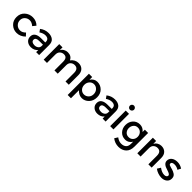

<svg xmlns="http://www.w3.org/2000/svg" viewBox="435 -2594 4642 4642"><g transform="rotate(45 2756.0 -272.5)"><path d="M317 8Q206 8 126 -67.5Q46 -143 46 -265Q46 -387 129.5 -463.5Q213 -540 333 -540Q453 -540 536 -457L470 -376Q401 -436 331 -436Q261 -436 209.5 -389.5Q158 -343 158 -269.5Q158 -196 209 -145Q260 -94 334.5 -94Q409 -94 475 -162L541 -90Q444 8 317 8Z M1084 0H982V-71Q916 8 805 8Q722 8 667.5 -39Q613 -86 613 -164.5Q613 -243 671 -282Q729 -321 828 -321H973V-341Q973 -447 855 -447Q781 -447 701 -393L651 -463Q748 -540 871 -540Q965 -540 1024.5 -492.5Q1084 -445 1084 -343ZM972 -198V-243H846Q725 -243 725 -167Q725 -128 755 -107.5Q785 -87 838.5 -87Q892 -87 932 -117Q972 -147 972 -198Z M1352 -288V0H1240V-532H1352V-435Q1376 -484 1424.5 -512Q1473 -540 1529 -540Q1655 -540 1700 -436Q1779 -540 1897 -540Q1987 -540 2042.5 -485Q2098 -430 2098 -326V0H1986V-292Q1986 -439 1864 -439Q1807 -439 1764.5 -402.5Q1722 -366 1720 -296V0H1608V-292Q1608 -368 1581 -403.5Q1554 -439 1496 -439Q1438 -439 1395 -400.5Q1352 -362 1352 -288Z M2366 -80V194H2254V-532H2366V-439Q2432 -540 2539 -540Q2646 -540 2722 -466Q2798 -392 2798 -269Q2798 -146 2722.5 -69Q2647 8 2546.5 8Q2446 8 2366 -80ZM2364 -265Q2364 -189 2410 -140.5Q2456 -92 2522 -92Q2588 -92 2637 -140Q2686 -188 2686 -264.5Q2686 -341 2638 -391.5Q2590 -442 2523 -442Q2456 -442 2410 -391.5Q2364 -341 2364 -265Z M3357 0H3255V-71Q3189 8 3078 8Q2995 8 2940.5 -39Q2886 -86 2886 -164.5Q2886 -243 2944 -282Q3002 -321 3101 -321H3246V-341Q3246 -447 3128 -447Q3054 -447 2974 -393L2924 -463Q3021 -540 3144 -540Q3238 -540 3297.5 -492.5Q3357 -445 3357 -343ZM3245 -198V-243H3119Q2998 -243 2998 -167Q2998 -128 3028 -107.5Q3058 -87 3111.5 -87Q3165 -87 3205 -117Q3245 -147 3245 -198Z M3625 0H3513V-532H3625ZM3520 -638Q3499 -659 3499 -688Q3499 -717 3520 -738Q3541 -759 3570 -759Q3599 -759 3620 -738Q3641 -717 3641 -688Q3641 -659 3620 -638Q3599 -617 3570 -617Q3541 -617 3520 -638Z M4279 -532V-68Q4279 73 4202.5 143.5Q4126 214 4006 214Q3886 214 3789 139L3842 54Q3920 113 3999.5 113Q4079 113 4125.5 72Q4172 31 4172 -59V-127Q4147 -80 4100.5 -52Q4054 -24 3996 -24Q3890 -24 3822 -98Q3754 -172 3754 -282Q3754 -392 3822 -466Q3890 -540 3995.5 -540Q4101 -540 4167 -453V-532ZM3864 -286.5Q3864 -221 3904.5 -173.5Q3945 -126 4013.5 -126Q4082 -126 4124.5 -172Q4167 -218 4167 -286.5Q4167 -355 4124 -402.5Q4081 -450 4013 -450Q3945 -450 3904.5 -401Q3864 -352 3864 -286.5Z M4553 -288V0H4441V-532H4553V-435Q4580 -484 4627.5 -512Q4675 -540 4730 -540Q4820 -540 4875.5 -485Q4931 -430 4931 -326V0H4819V-292Q4819 -439 4697 -439Q4639 -439 4596 -400.5Q4553 -362 4553 -288Z M5270 8Q5212 8 5149.5 -13Q5087 -34 5039 -72L5093 -159Q5186 -89 5273 -89Q5311 -89 5333 -106.5Q5355 -124 5355 -151Q5355 -191 5249 -223Q5241 -226 5237 -227Q5071 -272 5071 -377Q5071 -451 5128.5 -495.5Q5186 -540 5278 -540Q5370 -540 5452 -486L5410 -403Q5345 -446 5269 -446Q5229 -446 5204 -431.5Q5179 -417 5179 -388Q5179 -362 5205 -350Q5223 -341 5255.5 -333Q5288 -325 5313 -317Q5338 -309 5361.5 -299Q5385 -289 5412 -271Q5466 -235 5466 -159Q5466 -83 5411 -37.5Q5356 8 5270 8Z"/></g></svg>

Font: Montreal
Style: Regular
Weight: 400
Designer: Julieta Ulanovsky, usr_local_share
Foundry: Julieta Ulanovsky, usr_local_share
Version: Version 2.001